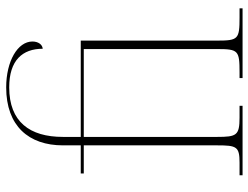

<svg xmlns="http://www.w3.org/2000/svg" viewBox="-114 -710 823 636"><g transform="rotate(-90 298.0 -391.5)"><path d="M36 0H266V-10H227C168 -10 163 -20 163 -84V-526H454V-84C454 -14 449 -10 377 -10H358V0H589V-10H559C487 -10 482 -14 482 -84V-536H163V-595C163 -705 213 -773 327 -773C417 -773 455 -729 455 -662C469 -663 479 -677 479 -696C479 -745 414 -783 327 -783C199 -783 135 -708 135 -595V-536H42V-526H135V-84C135 -20 131 -10 78 -10H36Z"/></g></svg>

Font: Noto Serif Display Thin
Style: Regular
Weight: 100
Designer: Monotype Design Team
Foundry: Monotype Imaging Inc.
Version: Version 2.009